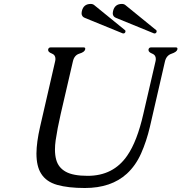

<svg xmlns="http://www.w3.org/2000/svg" viewBox="-20 -923 909 962"><path d="M594.7 -755.9 404.8 -833.5Q388.7 -839.8 388.7 -856.9Q388.7 -861.8 390.1 -867.2Q398.4 -903.3 434.6 -903.3Q445.3 -903.3 452.6 -897L607.4 -771Q609.4 -767.6 608.4 -763.7Q606.4 -755.4 597.7 -755.4Q595.7 -755.4 594.7 -755.9ZM751 -755.9 561 -833.5Q544.9 -839.8 544.9 -856.9Q544.9 -861.8 546.4 -867.2Q554.7 -903.3 590.8 -903.3Q601.6 -903.3 608.9 -897L763.7 -771Q765.6 -767.6 764.6 -763.7Q762.7 -755.4 753.9 -755.4Q752 -755.4 751 -755.9ZM180.7 -287.1 255.9 -614.3Q257.8 -622.1 257.8 -627.9Q257.8 -647.5 240.7 -654.3Q220.7 -662.1 221.2 -672.4Q221.2 -673.8 221.2 -675.3Q223.6 -685.5 233.9 -685.5H399.4Q409.2 -685.5 406.7 -675.3Q403.8 -662.1 377.9 -654.3Q352.1 -646.5 345.2 -615.2L284.2 -352.1Q267.1 -277.3 258.8 -219.7Q255.4 -195.3 255.4 -173.8Q255.4 -145 261.7 -122.6Q272.5 -83 309.6 -62.5Q346.2 -42 419.4 -42Q548.3 -42 617.7 -143.6Q667 -214.8 698.2 -352.1L758.8 -613.8Q760.7 -621.6 760.7 -627.4Q760.7 -647 743.7 -653.8Q723.6 -661.6 724.1 -672.4Q724.1 -673.8 724.1 -675.3Q726.6 -685.5 736.8 -685.5H861.3Q869.1 -685.5 869.1 -678.7Q869.1 -677.2 868.7 -675.3Q865.7 -662.6 839.4 -653.8Q813 -645 806.2 -613.8L731 -287.1Q713.9 -214.8 687 -154.3Q660.2 -93.8 615.7 -52.7Q537.1 19 405.3 19Q321.8 19 266.6 3.4Q211.4 -12.2 186 -53.2Q162.6 -89.8 162.6 -154.3Q163.1 -210.4 180.7 -287.1Z"/></svg>

Font: Caudex
Style: Italic
Weight: 400
Italic angle: -13°
Version: Version 1.04